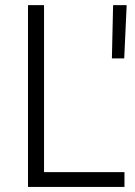

<svg xmlns="http://www.w3.org/2000/svg" viewBox="-20 -740 535 760"><path d="M90.8 -719.7H154.3V-58.6H472.7V0H90.8ZM427.7 -719.7H481.4L471.7 -508.8H422.9Z"/></svg>

Font: Reddit Sans Chocolate Light
Style: Regular
Weight: 300
Designer: Stephen Hutchings
Foundry: Reddit
Version: Version 1.013